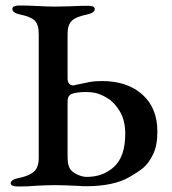

<svg xmlns="http://www.w3.org/2000/svg" viewBox="-20 -674 625 699"><path d="M19 -7Q19 -20 49 -26Q87 -34 104 -49.5Q121 -65 121 -99V-550Q121 -584 107 -598.5Q93 -613 54 -621Q25 -627 25 -641Q25 -654 51 -654Q79 -654 119 -652Q157 -650 177 -650L232 -651Q272 -653 300 -653Q325 -653 325 -641Q325 -627 296 -621Q256 -613 241 -598Q226 -583 226 -550V-390Q226 -363 247 -363L256 -365Q283 -371 304 -375Q325 -379 351 -379Q443 -379 498 -330Q553 -281 553 -195Q553 -144 537 -111.5Q521 -79 501.5 -63Q482 -47 452 -30Q395 4 292 4Q279 4 270 3Q213 0 179 0Q157 0 115 2Q84 5 45 5Q33 5 26 2Q19 -1 19 -7ZM436 -187Q436 -236 416 -269Q396 -302 372 -316Q355 -327 337 -333Q319 -339 289 -339Q277 -339 262 -337Q247 -335 241 -332Q226 -326 226 -305V-102Q226 -67 240 -53Q249 -44 265 -37Q281 -30 296 -30Q356 -30 396 -67.5Q436 -105 436 -187Z"/></svg>

Font: EB Garamond Medium
Style: Regular
Weight: 500
Designer: Georg Duffner and Octavio Pardo
Foundry: Georg Duffner
Version: Version 1.000